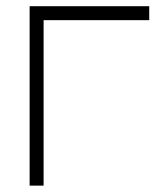

<svg xmlns="http://www.w3.org/2000/svg" viewBox="-20 -582 514 602"><path d="M447.9 -562.5H72.9V0H116.7V-518.8H447.9Z"/></svg>

Font: Manrope Thin
Style: Regular
Weight: 100
Width: 4
Designer: Michael Sharanda
Foundry: Michael Sharanda
Version: Version 2.000;PS 002.000;hotconv 1.0.88;makeotf.lib2.5.64775